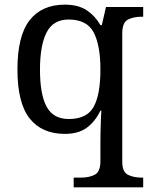

<svg xmlns="http://www.w3.org/2000/svg" viewBox="-20 -566 654 826"><path d="M297 240V198H330Q364 198 388 185.5Q412 173 412 126V40Q412 24 412.5 -0.5Q413 -25 414 -50Q415 -75 416 -90H412Q390 -44 354 -17Q318 10 259 10Q160 10 107.5 -56.5Q55 -123 55 -267Q55 -412 107.5 -479Q160 -546 259 -546Q317 -546 353.5 -521.5Q390 -497 412 -458H418L436 -536H596V-494H588Q554 -494 530 -481.5Q506 -469 506 -422V130Q506 174 530.5 186Q555 198 588 198H596V240ZM276 -54Q354 -54 383 -106.5Q412 -159 412 -267Q412 -371 383 -426.5Q354 -482 275 -482Q209 -482 180.5 -426.5Q152 -371 152 -266Q152 -160 180.5 -107Q209 -54 276 -54Z"/></svg>

Font: Noto Serif Old Uyghur
Style: Regular
Weight: 400
Designer: Lewis McGuffie
Foundry: Google LLC
Version: Version 1.003; ttfautohint (v1.8.4.7-5d5b)